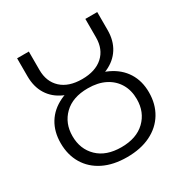

<svg xmlns="http://www.w3.org/2000/svg" viewBox="-172 -879 981 1021"><g transform="rotate(-30 319.0 -368.0)"><path d="M318 6Q234 6 173.5 -24Q113 -54 80.5 -108.5Q48 -163 48 -235Q48 -305 79.5 -356.5Q111 -408 171.5 -437Q232 -466 318 -466Q403 -466 464 -437Q525 -408 557.5 -356.5Q590 -305 590 -235Q590 -163 557 -108.5Q524 -54 463 -24Q402 6 318 6ZM318 -55Q411 -55 463.5 -105.5Q516 -156 516 -236Q516 -290 492 -330.5Q468 -371 424 -393.5Q380 -416 318 -416Q225 -416 173 -365.5Q121 -315 121 -236Q121 -156 173 -105.5Q225 -55 318 -55ZM318 -425Q240 -425 185.5 -449.5Q131 -474 102 -520.5Q73 -567 73 -632V-742H145V-629Q145 -557 190.5 -515Q236 -473 318 -473Q400 -473 446 -514.5Q492 -556 492 -629V-742H565V-632Q565 -567 535.5 -520.5Q506 -474 451 -449.5Q396 -425 318 -425Z"/></g></svg>

Font: Montserrat Thin
Style: Regular
Weight: 400
Version: Version 9.000